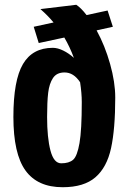

<svg xmlns="http://www.w3.org/2000/svg" viewBox="-20 -770 531 803"><path d="M462 -362Q462 -231 444.5 -150.5Q427 -70 379 -28.5Q331 13 242 13Q137 13 86.5 -57Q36 -127 36 -281Q36 -434 76 -502Q116 -570 201 -570Q221 -570 244.5 -558.5Q268 -547 289 -528Q272 -574 249 -613L142 -590L121 -658L204 -676Q181 -704 149 -732L299 -750Q319 -737 342 -707L430 -726L452 -658L384 -643Q419 -579 440.5 -502.5Q462 -426 462 -362ZM322 -343Q322 -380 315 -426Q288 -467 250 -467Q217 -467 201.5 -443.5Q186 -420 181.5 -382Q177 -344 177 -281Q177 -194 191 -140.5Q205 -87 236 -87Q269 -87 286 -102Q303 -117 312.5 -171.5Q322 -226 322 -343Z"/></svg>

Font: Francois One
Style: Regular
Weight: 400
Designer: Vernon Adams
Foundry: Vernon Adams
Version: Version 2.000